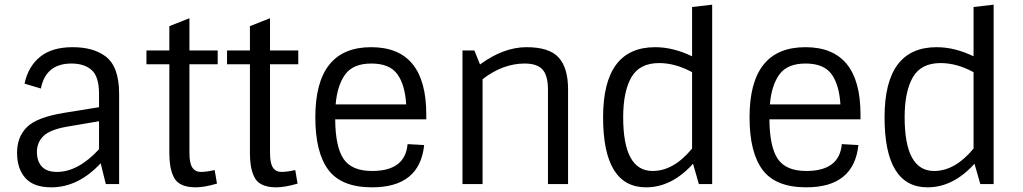

<svg xmlns="http://www.w3.org/2000/svg" viewBox="-20 -788 4380 822"><path d="M430 -548Q490 -505 490 -386V0H433L411 -89Q315 14 200 14Q124 14 88.5 -26Q53 -66 53 -134Q53 -202 95.5 -244Q138 -286 255 -305L404 -329V-386Q404 -460 372.5 -488Q341 -516 286 -516Q176 -516 155 -409L85 -430Q101 -504 152 -545Q203 -586 290.5 -586Q378 -586 430 -548ZM224 -52Q314 -52 404 -149V-269L263 -245Q192 -232 165 -204.5Q138 -177 138 -137.5Q138 -98 159 -75Q180 -52 224 -52Z M607 -513V-572H705V-676L791 -710V-572H912V-513H791V-134Q791 -89 803.5 -70.5Q816 -52 840 -52Q864 -52 899 -60L909 -2Q855 14 817.5 14Q780 14 756 2Q732 -10 722 -34Q705 -70 705 -131V-513Z M952 -513V-572H1050V-676L1136 -710V-572H1257V-513H1136V-134Q1136 -89 1148.5 -70.5Q1161 -52 1185 -52Q1209 -52 1244 -60L1254 -2Q1200 14 1162.5 14Q1125 14 1101 2Q1077 -10 1067 -34Q1050 -70 1050 -131V-513Z M1573 14Q1442 14 1386 -60.5Q1330 -135 1330 -286Q1330 -586 1569 -586Q1805 -586 1805 -298V-277H1415Q1416 -159 1451 -107.5Q1486 -56 1573 -56Q1715 -56 1725 -171L1796 -167Q1777 14 1573 14ZM1417 -341H1719Q1714 -425 1681 -470.5Q1648 -516 1570 -516Q1492 -516 1458 -469.5Q1424 -423 1417 -341Z M2035 -512Q2136 -586 2234 -586Q2332 -586 2372 -541.5Q2412 -497 2412 -406V0H2326V-404Q2326 -464 2303 -490Q2280 -516 2226 -516Q2133 -516 2046 -449V0H1960V-572H2011Z M2746 14Q2562 14 2562 -286Q2562 -586 2785 -586Q2862 -586 2943 -547V-758L3029 -768V0H2972L2947 -87Q2856 14 2746 14ZM2774 -56Q2864 -56 2943 -152V-479Q2871 -518 2802 -518Q2718 -518 2683 -457Q2648 -396 2648 -286Q2648 -56 2774 -56Z M3432 14Q3301 14 3245 -60.5Q3189 -135 3189 -286Q3189 -586 3428 -586Q3664 -586 3664 -298V-277H3274Q3275 -159 3310 -107.5Q3345 -56 3432 -56Q3574 -56 3584 -171L3655 -167Q3636 14 3432 14ZM3276 -341H3578Q3573 -425 3540 -470.5Q3507 -516 3429 -516Q3351 -516 3317 -469.5Q3283 -423 3276 -341Z M3951 14Q3767 14 3767 -286Q3767 -586 3990 -586Q4067 -586 4148 -547V-758L4234 -768V0H4177L4152 -87Q4061 14 3951 14ZM3979 -56Q4069 -56 4148 -152V-479Q4076 -518 4007 -518Q3923 -518 3888 -457Q3853 -396 3853 -286Q3853 -56 3979 -56Z"/></svg>

Font: Sintony
Style: Regular
Weight: 400
Version: Version 001.001